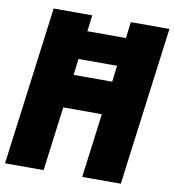

<svg xmlns="http://www.w3.org/2000/svg" viewBox="-86 -856 845 931"><g transform="rotate(10 336.5 -390.0)"><path d="M571 0H381L422 -316H232L191 0H1L103 -780H293L283 -700H473L483 -780H673ZM444 -480 454 -560H264L254 -480Z"/></g></svg>

Font: Tanohe Sans ExtraBold
Style: Italic
Weight: 800
Designer: Village Type and Design LLC & Cristiano Sobral
Foundry: Cooper Hewitt Smithsonian Design Museum
Version: Version 1.00;September 29, 2021;FontCreator 13.0.0.2655 64-b